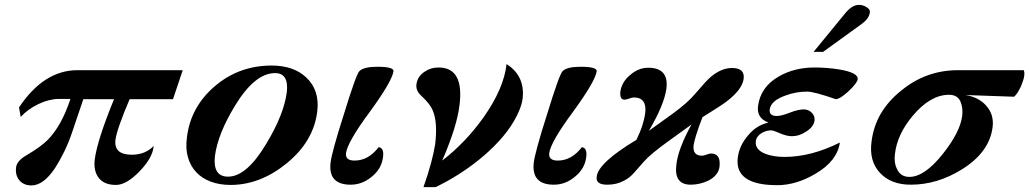

<svg xmlns="http://www.w3.org/2000/svg" viewBox="-20 -742 4224 788"><path d="M730 -454 690 -335H512Q486 -274 471.5 -232.5Q457 -191 454 -169Q446 -107 521 -107Q576 -107 611 -143L610 -137Q604 -92 553 -39Q499 17 456 17Q408 17 385.5 -11.5Q363 -40 369 -89Q380 -169 448 -335H322L278 -205Q262 -157 243.5 -119.5Q225 -82 207 -54Q159 19 109 19Q77 19 59.5 -2Q42 -23 46 -55Q49 -82 89 -105Q147 -139 176 -168Q233 -226 269 -336H222Q182 -336 138 -315Q94 -294 65 -262L58 -301Q160 -454 298 -454Z M1282 -284Q1267 -162 1157 -72Q1048 17 926 17Q881 17 845 3.5Q809 -10 785.5 -35Q762 -60 751.5 -96Q741 -132 747 -177Q762 -305 865 -391Q963 -473 1095 -473Q1185 -473 1237 -424Q1293 -371 1282 -284ZM1157 -363Q1166 -442 1109 -442Q1026 -442 945 -309Q874 -193 862 -101Q853 -17 916 -17Q993 -17 1074 -154Q1145 -272 1157 -363Z M1552 -97Q1546 -49 1506 -17Q1467 16 1419 16Q1325 16 1337 -77Q1339 -94 1352 -142.5Q1365 -191 1391 -272Q1442 -438 1455 -450Q1473 -468 1528 -468Q1596 -468 1595 -450Q1589 -408 1497 -282Q1406 -159 1400 -113Q1397 -83 1435 -83Q1492 -83 1534 -138Q1557 -135 1552 -97Z M2125 -338Q2122 -314 2110 -286Q2075 -203 1986 -121Q1911 -52 1816 1Q1770 26 1767 26H1718Q1738 -31 1749.5 -74.5Q1761 -118 1766 -150Q1777 -243 1755 -291Q1750 -303 1739 -317Q1728 -331 1711 -347Q1686 -369 1689 -395Q1693 -427 1720 -446Q1747 -465 1780 -465Q1885 -465 1866 -311Q1861 -268 1843.5 -211.5Q1826 -155 1795 -83Q1891 -157 1965 -261Q2048 -379 2059 -479Q2135 -431 2125 -338Z M2386 -97Q2380 -49 2340 -17Q2301 16 2253 16Q2159 16 2171 -77Q2173 -94 2186 -142.5Q2199 -191 2225 -272Q2276 -438 2289 -450Q2307 -468 2362 -468Q2430 -468 2429 -450Q2423 -408 2331 -282Q2240 -159 2234 -113Q2231 -83 2269 -83Q2326 -83 2368 -138Q2391 -135 2386 -97Z M3032 -418Q3026 -375 2964 -327Q2954 -319 2929.5 -303Q2905 -287 2863 -261Q2846 -217 2837.5 -189Q2829 -161 2827 -148Q2821 -103 2861 -103Q2868 -103 2880 -107.5Q2892 -112 2898 -112Q2939 -112 2933 -58Q2929 -23 2888 -1Q2852 16 2815 16Q2745 16 2756 -67Q2763 -131 2818 -231L2717 -158Q2685 -135 2661 -115Q2637 -95 2622 -78L2585 -36Q2574 -23 2562.5 -14Q2551 -5 2540 0Q2511 16 2472 16Q2424 16 2429 -17Q2435 -74 2592 -168Q2608 -201 2616.5 -228Q2625 -255 2628 -277Q2636 -342 2581 -342Q2575 -342 2562.5 -337.5Q2550 -333 2543 -333Q2523 -333 2526 -366Q2532 -406 2566 -434Q2600 -464 2640 -464Q2726 -464 2715 -378Q2706 -312 2643 -205L2743 -277Q2803 -321 2833 -357Q2857 -385 2873 -402.5Q2889 -420 2899 -428Q2942 -463 2984 -463Q3038 -463 3032 -418Z M3550 -691Q3547 -666 3517 -644L3358 -529H3319L3446 -684Q3476 -722 3505 -722Q3521 -722 3534 -714Q3552 -705 3550 -691ZM3500 -417Q3499 -402 3462 -367Q3427 -335 3410 -335Q3321 -366 3293 -366Q3246 -366 3204 -350Q3144 -329 3139 -293Q3136 -266 3168 -266Q3187 -266 3220 -279Q3240 -287 3254.5 -290Q3269 -293 3279 -293Q3298 -293 3311.5 -279.5Q3325 -266 3323 -248Q3320 -221 3287 -201Q3260 -183 3230 -183Q3209 -183 3181 -195Q3154 -207 3145 -207Q3125 -207 3106 -196Q3084 -182 3082 -162Q3078 -127 3123 -110Q3156 -98 3200 -98Q3309 -98 3427 -157Q3416 -81 3327 -29Q3248 18 3170 18Q2994 18 3008 -95Q3014 -144 3050 -186Q3084 -228 3134 -239Q3085 -257 3091 -306Q3101 -385 3176 -428Q3240 -465 3323 -465Q3349 -465 3374.5 -463Q3400 -461 3424 -457Q3503 -444 3500 -417Z M4184 -434Q4183 -423 4179 -411.5Q4175 -400 4170 -387Q4163 -373 4156.5 -362.5Q4150 -352 4142 -345L3943 -352Q3996 -343 4026 -310Q4060 -273 4054 -222Q4042 -118 3928 -47Q3827 16 3718 16Q3637 16 3592 -32Q3546 -81 3557 -161Q3572 -286 3681 -372Q3782 -454 3912 -454H4182Q4185 -445 4184 -434ZM3929 -266Q3933 -298 3922 -325Q3910 -353 3875 -353Q3799 -353 3727 -268Q3662 -191 3653 -110Q3648 -75 3662 -47Q3677 -16 3712 -16Q3775 -16 3850 -111Q3920 -199 3929 -266Z"/></svg>

Font: DG Didot
Style: Bold Italic
Weight: 700
Designer: David Gatwood, Takis Katsoulidis, and George D. Matthiopoulos
Foundry: David Gatwood
Version: Version 1.0